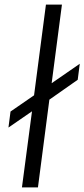

<svg xmlns="http://www.w3.org/2000/svg" viewBox="-20 -820 369 840"><path d="M146 0H76L120 -333L17 -262L26 -332L129 -403L181 -800H251L206 -456L329 -541L320 -471L196 -384Z"/></svg>

Font: Tanohe Sans
Style: Italic
Weight: 400
Designer: Village Type and Design LLC & Cristiano Sobral
Foundry: Cooper Hewitt Smithsonian Design Museum
Version: Version 1.00;September 29, 2021;FontCreator 13.0.0.2655 64-b